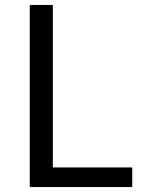

<svg xmlns="http://www.w3.org/2000/svg" viewBox="-20 -754 583 774"><path d="M100 0V-734H193V-79H513V0Z"/></svg>

Font: Source Han Sans SC
Style: Regular
Weight: 400
Designer: Ryoko NISHIZUKA 西塚涼子 (kana, bopomofo & ideographs); Paul D. Hunt (Latin, Greek & Cyrillic); Sandoll Communications 산돌커뮤니
Foundry: Adobe
Version: Version 2.002;hotconv 1.0.116;makeotfexe 2.5.65601; ttfautoh